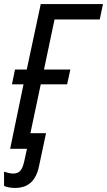

<svg xmlns="http://www.w3.org/2000/svg" viewBox="-29 -734 528 947"><path d="M240 -638 188 -391H318L302 -318H172L121 -77H198L164 83Q153 139 123.5 166Q94 193 45 193Q14 193 -9 183V113Q20 122 36 122Q59 122 71 108.5Q83 95 90 64L104 0H21L87 -318H30L45 -391H103L172 -714H479L463 -638Z"/></svg>

Font: Noto Sans UI Narrow
Style: Italic
Weight: 400
Width: 4
Italic angle: -12°
Designer: Monotype Design Team
Foundry: Monotype Imaging Inc.
Version: Version 1.001